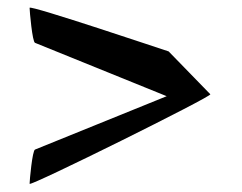

<svg xmlns="http://www.w3.org/2000/svg" viewBox="-20 -626 622 493"><path d="M56 -154C56 -146 528 -380 520 -384L413 -494C406 -496 56 -614 56 -606C56 -598 63 -518 70 -516L408 -379L70 -242C63 -240 56 -162 56 -154Z"/></svg>

Font: Ampere
Style: SuExt
Weight: 400
Version: Version 1